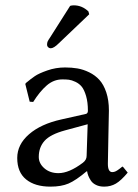

<svg xmlns="http://www.w3.org/2000/svg" viewBox="-20 -693 521 723"><path d="M386.2 -76.2Q386.2 -44.9 402.8 -44.9Q409.7 -44.9 416 -48.1Q422.4 -51.3 431.4 -58.3Q440.4 -65.4 440.9 -65.9L443.8 -64L460.9 -43Q436 -13.2 416.5 -1.7Q397 9.8 372.1 9.8Q354.5 9.8 341.6 3.4Q328.6 -2.9 322 -13.2Q315.4 -23.4 312.3 -31.7Q309.1 -40 308.1 -47.9H306.2Q265.6 -13.7 238.3 -2Q210.9 9.8 169.9 9.8Q111.8 9.8 78.4 -17.3Q44.9 -44.4 44.9 -98.1Q44.9 -148.9 89.4 -187.5Q133.8 -226.1 210.9 -243.2L304.2 -264.2Q311 -266.6 311 -275.9Q311 -308.1 304.2 -331.3Q297.4 -354.5 288.1 -366.2Q278.8 -377.9 264.2 -384.8Q249.5 -391.6 239.3 -392.8Q229 -394 214.8 -394Q182.1 -394 155.8 -371.1Q129.4 -348.1 105 -309.1L91.8 -310.1L75.2 -377L78.1 -380.9Q96.2 -396 111.1 -406.2Q126 -416.5 158 -427.7Q189.9 -439 225.1 -439Q250 -439 271.7 -435.3Q293.5 -431.6 315.9 -420.7Q338.4 -409.7 354.2 -392.3Q370.1 -375 380.1 -345.5Q390.1 -315.9 390.1 -276.9Q390.1 -273.4 388.2 -183.1Q386.2 -92.8 386.2 -76.2ZM310.1 -225.1 225.1 -202.1Q169.4 -187 147.7 -162.6Q126 -138.2 126 -102.1Q126 -77.6 147 -59.3Q168 -41 200.2 -41Q240.2 -41 292 -80.1Q306.2 -90.8 306.2 -106ZM244.1 -670.9Q250 -672.9 257.8 -672.9Q289.1 -672.9 313 -649.9L315.9 -639.2L201.2 -529.8Q182.6 -511.2 170.9 -511.2Q165.5 -511.2 161.4 -515.1Q157.2 -519 157.2 -523.9Q157.2 -531.7 159.2 -536.4Q161.1 -541 168.5 -551.8Z"/></svg>

Font: Linux Biolinum
Style: Regular
Weight: 400
Designer: Philipp H. Poll
Foundry: Philipp H. Poll
Version: Version 0.6.4